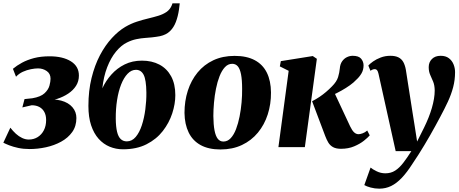

<svg xmlns="http://www.w3.org/2000/svg" viewBox="-33 -882 2754 1151"><path d="M144.5 11.5Q107.5 11.5 76.2 4.8Q45 -2 22 -11Q-1 -20 -13 -26.5L29 -116.5Q44.5 -96.5 62.2 -80.2Q80 -64 99.8 -54.8Q119.5 -45.5 139.5 -45.5Q169.5 -45.5 193 -60.2Q216.5 -75 230 -101.2Q243.5 -127.5 243.5 -162.5Q243.5 -190.5 233 -210.2Q222.5 -230 203.2 -240.5Q184 -251 157 -251L101 -238L114 -288L161 -293Q211 -301.5 234 -323Q257 -344.5 263.5 -368.8Q270 -393 270 -410Q270 -440.5 247 -456.2Q224 -472 195 -472Q176.5 -472 152.2 -467.2Q128 -462.5 104.2 -451.8Q80.5 -441 63 -422L44.5 -469.5Q67.5 -489 98.8 -506Q130 -523 171 -533.8Q212 -544.5 264 -544.5Q343.5 -544.5 391.8 -514.5Q440 -484.5 440 -429Q440 -394.5 422.8 -367.5Q405.5 -340.5 376.2 -321Q347 -301.5 311.2 -289.8Q275.5 -278 239 -274L227.5 -281Q289 -291 333.2 -279Q377.5 -267 401.2 -239.2Q425 -211.5 425 -174.5Q425 -125.5 399.8 -90.2Q374.5 -55 333.2 -32.5Q292 -10 242.5 0.8Q193 11.5 144.5 11.5Z M1044.5 -862 1040 -825Q1034 -783.5 1021.2 -750.2Q1008.5 -717 985.8 -695Q963 -673 925.5 -665Q915 -663 902.8 -661.2Q890.5 -659.5 877.5 -658Q861 -656 836.8 -654.5Q812.5 -653 784.5 -647.2Q756.5 -641.5 728.5 -627.5Q693.5 -610.5 662.2 -572.5Q631 -534.5 609.5 -478.8Q588 -423 580.5 -352.5Q601 -397.5 634.8 -435.2Q668.5 -473 714.5 -495.8Q760.5 -518.5 818 -518.5Q877.5 -518.5 922.5 -494.8Q967.5 -471 992.8 -424.8Q1018 -378.5 1018 -311.5Q1018 -259 999.5 -202.2Q981 -145.5 943 -96.5Q905 -47.5 845.5 -17.2Q786 13 704 13Q662 13 624.5 -2.5Q587 -18 558.2 -50Q529.5 -82 513.2 -131Q497 -180 497 -247Q497 -338 515.8 -414.2Q534.5 -490.5 566.2 -550.8Q598 -611 637.8 -654Q677.5 -697 718.5 -721Q753 -741 787.8 -752.2Q822.5 -763.5 855.2 -771.2Q888 -779 916 -787.5Q944 -796 965 -810.2Q986 -824.5 996.5 -849.5L1001 -862ZM782 -463.5Q754.5 -463.5 731.8 -439.8Q709 -416 693 -375.2Q677 -334.5 668.8 -281.8Q660.5 -229 661 -170.5Q661.5 -122 668.8 -92Q676 -62 690.8 -48.2Q705.5 -34.5 727 -34.5Q758 -34.5 780.5 -61Q803 -87.5 817.2 -131Q831.5 -174.5 838.2 -226Q845 -277.5 844.5 -327.5Q843.5 -404 828 -433.8Q812.5 -463.5 782 -463.5Z M1373.5 -547Q1446 -547 1494.2 -521.2Q1542.5 -495.5 1566.8 -446.2Q1591 -397 1591.5 -327.5Q1592 -258 1572 -196Q1552 -134 1513 -86.8Q1474 -39.5 1417.5 -12.8Q1361 14 1288.5 14Q1217.5 14 1169.8 -12.2Q1122 -38.5 1098 -87.8Q1074 -137 1073 -205Q1073 -276.5 1093 -338.5Q1113 -400.5 1151.5 -447.5Q1190 -494.5 1246 -520.8Q1302 -547 1373.5 -547ZM1359 -499.5Q1334 -499.5 1315.2 -479.2Q1296.5 -459 1283.2 -425.2Q1270 -391.5 1261.8 -350.2Q1253.5 -309 1249.8 -266.2Q1246 -223.5 1246 -186.5Q1246.5 -134.5 1253 -100.5Q1259.5 -66.5 1272.5 -50Q1285.5 -33.5 1306 -33.5Q1331.5 -33.5 1350.2 -53.8Q1369 -74 1382 -108Q1395 -142 1403.2 -183.5Q1411.5 -225 1415.2 -268Q1419 -311 1418.5 -348.5Q1418.5 -403 1412 -436.2Q1405.5 -469.5 1392.5 -484.5Q1379.5 -499.5 1359 -499.5Z M1636 0 1697.5 -457.5 1644.5 -484 1650.5 -515.5 1842 -546 1866.5 -529.5 1794.5 0ZM2011 10Q1981.5 10 1963.2 -0.2Q1945 -10.5 1934.8 -28Q1924.5 -45.5 1916.5 -67L1838 -275Q1862 -287.5 1882.5 -301.2Q1903 -315 1921.5 -330.8Q1940 -346.5 1957 -364Q1985.5 -392.5 1993.8 -420Q2002 -447.5 2004 -471Q2006 -497.5 2018 -514.5Q2030 -531.5 2047 -539.5Q2064 -547.5 2081 -547.5Q2117 -547.5 2131.5 -530.5Q2146 -513.5 2146.5 -491Q2146.5 -462.5 2133.5 -441Q2120.5 -419.5 2103 -404Q2088 -387.5 2064.5 -370.8Q2041 -354 2013.8 -338.8Q1986.5 -323.5 1958.5 -310.8Q1930.5 -298 1906 -289L1964.5 -341.5L2066 -124.5Q2078 -99.5 2090 -88.5Q2102 -77.5 2116.5 -77.5Q2126 -77.5 2140.8 -82.8Q2155.5 -88 2168.5 -99.5L2183.5 -70.5Q2172.5 -57.5 2148.8 -38.5Q2125 -19.5 2090.2 -4.8Q2055.5 10 2011 10Z M2236 -440Q2232.5 -455.5 2227.2 -461.5Q2222 -467.5 2214.5 -467.5Q2207.5 -467.5 2201.2 -465.2Q2195 -463 2188 -457.5L2175 -489Q2184.5 -500 2203.5 -513.5Q2222.5 -527 2249.2 -537.2Q2276 -547.5 2307.5 -547.5Q2337 -547.5 2355.8 -538Q2374.5 -528.5 2384.8 -510Q2395 -491.5 2400 -464Q2405.5 -428 2412.2 -385.5Q2419 -343 2426 -297.8Q2433 -252.5 2440 -208Q2447 -163.5 2453.5 -123.5L2467.5 -33.5L2509 -116.5Q2524 -147 2535.8 -176.5Q2547.5 -206 2555.8 -234.2Q2564 -262.5 2568.5 -289.2Q2573 -316 2573 -340Q2572.5 -371 2563.8 -392.2Q2555 -413.5 2546 -433.2Q2537 -453 2537 -479.5Q2537 -509 2556.2 -528.2Q2575.5 -547.5 2608.5 -547.5Q2639 -547.5 2658 -533Q2677 -518.5 2686 -496Q2695 -473.5 2695 -449.5Q2695 -402.5 2683.5 -359Q2672 -315.5 2652 -272.5Q2632 -229.5 2607 -183Q2593 -156.5 2577.5 -128.2Q2562 -100 2545.5 -71Q2529 -42 2511.5 -13Q2494 16 2476 44.5Q2458 73 2439.5 100Q2407 151 2375.8 184Q2344.5 217 2311.8 233Q2279 249 2240.5 249Q2214 249 2189 242.2Q2164 235.5 2151 227.5L2188.5 122.5Q2199 132 2224.2 144.5Q2249.5 157 2277 157Q2310.5 157 2335.8 140.8Q2361 124.5 2384 94.8Q2407 65 2433 24H2339Z"/></svg>

Font: Merriweather 72pt Black
Style: Italic
Weight: 900
Italic angle: -7.8°
Version: Version 2.101